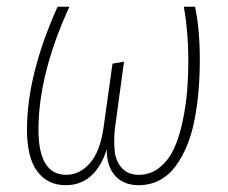

<svg xmlns="http://www.w3.org/2000/svg" viewBox="-20 -540 678 570"><path d="M174.8 9.8Q121.6 9.8 90.8 -31Q60.1 -71.8 60.1 -155.8Q60.1 -317.9 150.9 -520H186Q94.2 -319.8 94.2 -154.8Q94.2 -21 176.8 -21Q216.3 -21 246.6 -55.2Q276.9 -89.4 287.1 -159.2L314 -351.1L348.1 -356.9L320.8 -155.8Q317.4 -119.6 320.8 -89.8Q324.2 -60.1 342.5 -40.5Q360.8 -21 392.1 -21Q427.2 -21 454.1 -43Q481 -64.9 496.6 -98.9Q512.2 -132.8 522.2 -180.2Q532.2 -227.5 535.6 -271.2Q539.1 -314.9 539.1 -363.8Q539.1 -442.9 525.9 -520H559.1Q573.2 -452.1 573.2 -363.8Q573.2 -315.9 569.6 -272.5Q565.9 -229 557.9 -186Q549.8 -143.1 535.4 -108.4Q521 -73.7 501.5 -46.9Q481.9 -20 453.9 -5.1Q425.8 9.8 391.1 9.8Q347.7 9.8 322.3 -17.8Q296.9 -45.4 296.9 -96.2Q262.2 9.8 174.8 9.8Z"/></svg>

Font: Fira Sans Compressed UltraLight
Style: Italic
Weight: 200
Width: 3
Italic angle: -8°
Designer: Carrois Corporate & Edenspiekermann AG
Foundry: Carrois Corporate GbR & Edenspiekermann AG
Version: Version 4.203;PS 004.203;hotconv 1.0.88;makeotf.lib2.5.64775